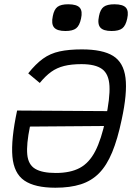

<svg xmlns="http://www.w3.org/2000/svg" viewBox="-20 -864 640 898"><path d="M363 -633Q460 -633 509 -602.5Q558 -572 567 -500Q576 -428 549 -304Q530 -213 504.5 -151.5Q479 -90 443.5 -54Q408 -18 358 -2Q308 14 239 14Q143 14 94 -19.5Q45 -53 38 -132Q31 -211 60 -347L522 -344L507 -275L120 -272Q103 -189 107.5 -141.5Q112 -94 144.5 -74.5Q177 -55 241 -55Q309 -55 353 -78.5Q397 -102 425.5 -157Q454 -212 474 -307Q495 -406 492 -462Q489 -518 457.5 -541Q426 -564 361 -564Q314 -564 280 -555.5Q246 -547 219.5 -528Q193 -509 166 -476L112 -521Q147 -565 181 -589.5Q215 -614 258.5 -623.5Q302 -633 363 -633ZM502 -719Q463 -719 449 -735.5Q435 -752 443 -789Q449 -820 465 -832Q481 -844 515 -844Q555 -844 569 -828Q583 -812 575 -777Q568 -744 552 -731.5Q536 -719 502 -719ZM286 -719Q247 -719 233 -735.5Q219 -752 227 -789Q233 -820 249 -832Q265 -844 299 -844Q339 -844 353 -828Q367 -812 359 -777Q352 -744 336 -731.5Q320 -719 286 -719Z"/></svg>

Font: Victor Mono
Style: Italic
Weight: 400
Italic angle: -12°
Monospace: yes
Designer: Rune Bjørnerås
Version: Version 1.561;gftools[0.9.30]